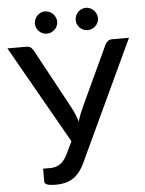

<svg xmlns="http://www.w3.org/2000/svg" viewBox="-60 -940 752 994"><g transform="rotate(-5 316.5 -442.5)"><path d="M633 -718 341.5 -95Q327.5 -65 311.2 -45.2Q295 -25.5 276.2 -14Q257.5 -2.5 236 2.2Q214.5 7 190 7Q131 7 131 -14V-81.5H167Q179 -81.5 191.2 -84Q203.5 -86.5 215 -93.2Q226.5 -100 236.8 -111.5Q247 -123 256 -141L289.5 -210L1 -718H100.5Q114.5 -718 122.8 -711.2Q131 -704.5 137 -693.5L304.5 -384.5Q324.5 -347 336 -308Q341.5 -327.5 349 -346.8Q356.5 -366 365.5 -385L509 -693.5Q513 -702.5 522.2 -710.2Q531.5 -718 545 -718ZM270 -833Q270 -821 265.2 -810.8Q260.5 -800.5 252.5 -792.8Q244.5 -785 233.8 -780.5Q223 -776 211 -776Q199.5 -776 189.2 -780.5Q179 -785 171.2 -792.8Q163.5 -800.5 158.8 -810.8Q154 -821 154 -833Q154 -845 158.8 -855.8Q163.5 -866.5 171.2 -874.5Q179 -882.5 189.2 -887.2Q199.5 -892 211 -892Q223 -892 233.8 -887.2Q244.5 -882.5 252.5 -874.5Q260.5 -866.5 265.2 -855.8Q270 -845 270 -833ZM482 -833Q482 -821 477.2 -810.8Q472.5 -800.5 464.5 -792.8Q456.5 -785 446 -780.5Q435.5 -776 424 -776Q412 -776 401.5 -780.5Q391 -785 383 -792.8Q375 -800.5 370.5 -810.8Q366 -821 366 -833Q366 -845 370.5 -855.8Q375 -866.5 383 -874.5Q391 -882.5 401.5 -887.2Q412 -892 424 -892Q435.5 -892 446 -887.2Q456.5 -882.5 464.5 -874.5Q472.5 -866.5 477.2 -855.8Q482 -845 482 -833Z"/></g></svg>

Font: Lato 2
Style: Regular
Weight: 500
Designer: Lukasz Dziedzic with Adam Twardoch and Botio Nikoltchev
Foundry: tyPoland Lukasz Dziedzic
Version: Version 2.015; 2015-08-06; http://www.latofonts.com/